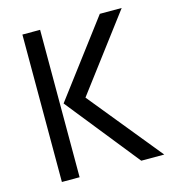

<svg xmlns="http://www.w3.org/2000/svg" viewBox="-102 -761 777 848"><g transform="rotate(-15 286.5 -337.0)"><path d="M158 0H77V-674H158ZM545 0H440L174 -333L431 -674H531L274 -333Z"/></g></svg>

Font: Hind Colombo
Style: Regular
Weight: 400
Designer: Jyotish Sonowal, Aditi Pimprikar
Foundry: Indian Type Foundry
Version: Version 1.000;PS 1.0;hotconv 1.0.86;makeotf.lib2.5.63406; tt